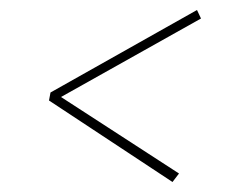

<svg xmlns="http://www.w3.org/2000/svg" viewBox="-20 -523 459 384"><path d="M374 -503 382 -486 102 -329 338 -176 325 -159 78 -322 81 -338Z"/></svg>

Font: Fira Sans Extra Condensed Thin
Style: Italic
Weight: 250
Width: 3
Italic angle: -8°
Designer: Carrois Corporate & Edenspiekermann AG
Foundry: Carrois Corporate GbR & Edenspiekermann AG
Version: Version 4.203